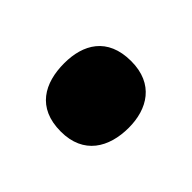

<svg xmlns="http://www.w3.org/2000/svg" viewBox="-52 -550 393 393"><g transform="rotate(-45 144.5 -353.5)"><path d="M42 -353C42 -287 89 -260 146 -260C200 -260 246 -287 246 -353C246 -422 200 -447 146 -447C89 -447 42 -422 42 -353Z"/></g></svg>

Font: Noto Sans Thai Looped Black
Style: Regular
Weight: 900
Designer: Sasikarn Vongin, Ben Mitchell
Foundry: The Fontpad Ltd
Version: Version 1.001